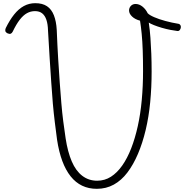

<svg xmlns="http://www.w3.org/2000/svg" viewBox="-20 -1169 1179 1208"><path d="M589 19Q487 19 424.5 -59.5Q362 -138 339 -290Q332 -343 325 -399Q318 -455 312.5 -517Q307 -579 302.5 -650Q298 -721 292.5 -802Q287 -883 282 -978Q281 -1017 272 -1044Q263 -1071 245.5 -1085Q228 -1099 200 -1099Q173 -1099 149.5 -1086Q126 -1073 104 -1044.5Q82 -1016 60 -970Q55 -960 47.5 -957Q40 -954 28 -959Q15 -966 13.5 -974Q12 -982 16 -992Q41 -1043 69 -1078Q97 -1113 130 -1131Q163 -1149 202 -1149Q247 -1149 275.5 -1130Q304 -1111 319 -1073Q334 -1035 337 -981Q341 -881 346 -799Q351 -717 356 -648Q361 -579 366 -519.5Q371 -460 378 -405.5Q385 -351 393 -298Q406 -213 431.5 -153.5Q457 -94 497.5 -63Q538 -32 591 -32Q639 -32 678 -57Q717 -82 749 -127.5Q781 -173 805.5 -236Q830 -299 847 -376Q864 -453 872 -540.5Q880 -628 880 -722Q880 -793 878 -851Q876 -909 871.5 -955.5Q867 -1002 861 -1039Q830 -1047 811 -1065Q792 -1083 792 -1103Q792 -1120 803.5 -1132Q815 -1144 833 -1144Q856 -1144 876.5 -1127.5Q897 -1111 909 -1086Q920 -1074 950 -1061Q980 -1048 1020.5 -1037Q1061 -1026 1104 -1019Q1112 -1017 1115.5 -1010Q1119 -1003 1117.5 -994.5Q1116 -986 1110.5 -979.5Q1105 -973 1096 -974Q1078 -976 1052 -981Q1026 -986 998.5 -994Q971 -1002 948.5 -1011Q926 -1020 916 -1027Q923 -980 926.5 -931Q930 -882 932 -830Q934 -778 934 -719Q934 -619 925 -526Q916 -433 896.5 -351Q877 -269 848 -201Q819 -133 781.5 -83.5Q744 -34 696 -7.5Q648 19 589 19Z"/></svg>

Font: Playwrite CL ExtraLight
Style: Regular
Weight: 200
Designer: Veronika Burian, José Scaglione
Foundry: TypeTogether
Version: Version 1.002